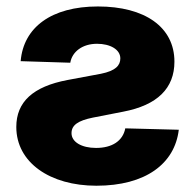

<svg xmlns="http://www.w3.org/2000/svg" viewBox="-20 -573 613 603"><path d="M44.9 -380.9 200.7 -376C206.5 -410.6 238.8 -435.5 284.7 -435.5C326.2 -435.5 357.9 -417.5 357.9 -389.6C357.9 -367.7 343.3 -350.6 296.9 -341.3L192.4 -321.8C83.5 -301.3 31.2 -252.9 31.2 -174.3C31.2 -62.5 137.2 10.3 282.7 10.3C437 10.3 528.8 -58.6 541.5 -165.5L373.5 -169.9C365.7 -129.9 331.5 -108.4 281.7 -108.4C236.3 -108.4 204.6 -127 204.6 -154.8C204.6 -180.2 225.6 -194.3 271.5 -203.6L366.7 -222.2C474.6 -242.7 527.8 -295.9 527.8 -379.4C527.8 -488.3 434.6 -552.7 287.6 -552.7C141.1 -552.7 53.7 -486.8 44.9 -380.9Z"/></svg>

Font: Inter ExtraBold
Style: Regular
Weight: 800
Designer: Rasmus Andersson
Foundry: rsms
Version: Version 4.001;git-9221beed3